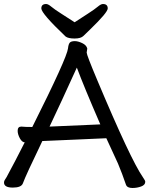

<svg xmlns="http://www.w3.org/2000/svg" viewBox="-27 -922 744 957"><path d="M220 -291 473 -302Q391 -491 356 -585Q278 -413 220 -291ZM633 15Q607 15 601 -1Q582 -57 561 -107L503 -233L345 -226Q199 -219 184 -219Q101 -47 87 -8Q79 13 37 13Q-7 13 -7 -12Q-7 -20 -2.5 -26Q2 -32 6 -39.5Q10 -47 19.5 -65Q29 -83 48.5 -119.5Q68 -156 96 -212H99Q83 -212 72 -232.5Q61 -253 61 -270Q61 -291 79 -291Q98 -289 134 -289Q307 -634 312 -681Q314 -701 320.5 -709Q327 -717 346 -717Q362 -717 383 -707Q404 -697 408 -680L405 -660Q405 -648 458 -522Q624 -127 685 -39Q697 -22 697 -16Q697 0 676.5 7.5Q656 15 633 15ZM345 -730Q313 -730 300 -740Q179 -855 179 -880Q179 -902 203 -902Q213 -902 229 -888.5Q245 -875 279 -853.5Q313 -832 345 -811Q377 -832 410.5 -853.5Q444 -875 460 -888.5Q476 -902 486 -902Q510 -902 510 -880Q510 -860 422 -775Q402 -756 389 -743Q376 -730 345 -730Z"/></svg>

Font: LXGW WenKai Lite
Style: Bold
Weight: 700
Designer: LXGW / Fontworks Inc.
Foundry: LXGW / Fontworks Inc.
Version: Version 1.330;April 28, 2024